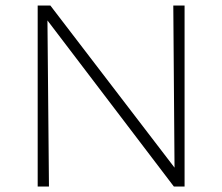

<svg xmlns="http://www.w3.org/2000/svg" viewBox="-20 -678 808 698"><path d="M117 0V-658H152L158 0ZM632 0H612L134 -628V-658H163L631 -47ZM651 -658V0H615L610 -658Z"/></svg>

Font: Ysabeau SC ExtraLight
Style: Regular
Weight: 250
Designer: Christian Thalmann (Catharsis Fonts)
Version: Version 2.001;gftools[0.9.30]; featfreeze: smcp